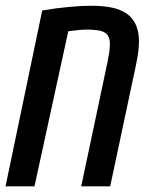

<svg xmlns="http://www.w3.org/2000/svg" viewBox="-23 -660 530 680"><path d="M-3.4 0 126.5 -623Q179.2 -631.8 223.6 -635.7Q268.1 -639.6 299.3 -639.6Q334 -639.6 362.8 -635Q391.6 -630.4 412.1 -619.6Q430.2 -610.8 442.4 -596.7Q457 -579.6 463.1 -558.6Q469.2 -537.6 469.2 -514.6Q469.2 -481 459 -431.6L367.2 0H264.6L357.4 -438.5Q361.3 -457.5 363.8 -473.6Q366.2 -489.7 366.2 -503.9Q366.2 -533.2 349.6 -543.5Q339.4 -550.8 320.6 -553Q301.8 -555.2 287.6 -555.2Q272 -555.2 255.4 -553.7Q238.8 -552.2 218.8 -549.3L99.1 0Z"/></svg>

Font: Open Sans Condensed SemiBold
Style: Italic
Weight: 600
Width: 3
Italic angle: -12°
Designer: Monotype Design Team
Foundry: Monotype Imaging Inc.
Version: Version 3.000; ttfautohint (v1.8.4)